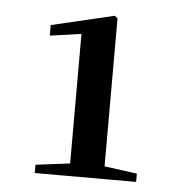

<svg xmlns="http://www.w3.org/2000/svg" viewBox="-40 -956 486 524"><g transform="rotate(5 202.5 -694.5)"><path d="M73.7 -471.7V-494.4L173.4 -506.9H259L351.5 -494.4V-471.7ZM167.7 -471.7V-861.1L82 -848.8V-877.7L253.8 -918.3L262 -912.3V-471.7Z"/></g></svg>

Font: Noto Serif KR
Style: Regular
Weight: 200
Designer: Ryoko NISHIZUKA 西塚涼子 (kana & ideographs); Frank Grießhammer (Latin, Greek & Cyrillic); Wenlong ZHANG 张文龙 (bopomofo); San
Foundry: Adobe
Version: Version 2.001;hotconv 1.1.0;makeotfexe 2.6.0